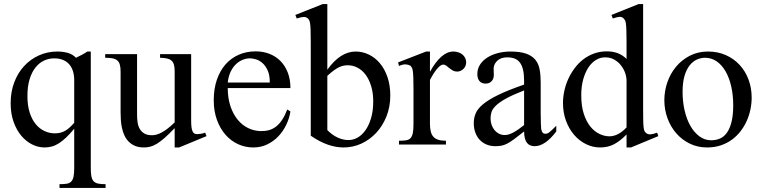

<svg xmlns="http://www.w3.org/2000/svg" viewBox="-20 -715 3774 950"><path d="M274.4 214.8V196.3Q295.9 196.3 309.8 194.1Q323.7 191.9 332 183.6Q340.3 175.3 343.8 159.4Q347.2 143.6 347.2 115.7V-78.1Q325.7 -51.8 306.9 -34.2Q288.1 -16.6 270.8 -5.6Q253.4 5.4 236.1 10Q218.8 14.6 200.2 14.6Q169.4 14.6 139.6 0Q109.9 -14.6 85.9 -42.7Q62 -70.8 47.4 -111.6Q32.7 -152.3 32.7 -204.1Q32.7 -260.3 50.3 -307.1Q67.9 -354 99.1 -387.9Q130.4 -421.9 172.6 -440.9Q214.8 -460 263.7 -460Q291.5 -460 315.2 -453.4Q338.9 -446.8 356 -429.2Q370.6 -436.5 385 -443.8Q399.4 -451.2 412.1 -460H429.2V115.7Q429.2 141.1 432.1 157Q435.1 172.9 443.1 181.6Q451.2 190.4 465.6 193.4Q480 196.3 502.4 196.3V214.8ZM347.2 -318.8Q347.2 -342.8 341.1 -362.5Q335 -382.3 322.8 -396.5Q310.5 -410.6 291.7 -418.5Q272.9 -426.3 248 -426.3Q221.2 -426.3 197 -414.8Q172.9 -403.3 154.8 -380.1Q136.7 -356.9 126.2 -322Q115.7 -287.1 115.7 -239.7Q115.7 -193.4 126.7 -158.7Q137.7 -124 156.5 -101.1Q175.3 -78.1 200 -66.7Q224.6 -55.2 251.5 -55.2Q267.1 -55.2 279.8 -58.6Q292.5 -62 303.7 -68.6Q314.9 -75.2 325.4 -85Q335.9 -94.7 347.2 -107.4Z M866.2 14.6H844.2V-81.1Q815.9 -51.3 794.7 -32.7Q773.4 -14.2 756.1 -3.7Q738.8 6.8 723.6 10.7Q708.5 14.6 692.4 14.6Q666.5 14.6 647.7 6.6Q628.9 -1.5 616 -14.9Q603 -28.3 595.2 -45.9Q587.4 -63.5 583.3 -82.8Q579.1 -102.1 577.9 -122.1Q576.7 -142.1 576.7 -159.7V-359.9Q576.7 -381.8 572.8 -395.5Q568.8 -409.2 559.8 -416.5Q550.8 -423.8 536.1 -426.5Q521.5 -429.2 500.5 -429.2V-447.3H658.2V-147.9Q658.2 -128.9 660.6 -110.6Q663.1 -92.3 671.1 -77.9Q679.2 -63.5 693.8 -54.7Q708.5 -45.9 732.4 -45.9Q742.2 -45.9 753.7 -48.8Q765.1 -51.8 779.1 -59.1Q793 -66.4 809.1 -78.6Q825.2 -90.8 844.2 -109.4V-363.8Q844.2 -384.3 840.1 -396.7Q835.9 -409.2 827.1 -416.3Q818.4 -423.3 804.7 -426Q791 -428.7 772 -429.2V-447.3H925.8V-118.7Q925.8 -98.6 927.5 -85.7Q929.2 -72.8 932.9 -64.9Q936.5 -57.1 942.4 -54.2Q948.2 -51.3 956.1 -51.3Q962.9 -51.3 973.6 -53Q984.4 -54.7 995.1 -58.6L1002 -41.5Z M1417 -163.6Q1412.1 -130.9 1397 -98.9Q1381.8 -66.9 1358.4 -41.7Q1335 -16.6 1303.2 -1Q1271.5 14.6 1232.9 14.6Q1193.4 14.6 1157.7 -1.7Q1122.1 -18.1 1095.5 -48.6Q1068.8 -79.1 1053.2 -122.3Q1037.6 -165.5 1037.6 -218.8Q1037.6 -275.4 1053 -320.3Q1068.4 -365.2 1095.9 -396.5Q1123.5 -427.7 1161.6 -444.3Q1199.7 -460.9 1245.1 -460.9Q1282.2 -460.9 1313.7 -448.5Q1345.2 -436 1368.2 -412.6Q1391.1 -389.2 1404.1 -355.5Q1417 -321.8 1417 -279.3H1106.9Q1106.9 -229.5 1120.1 -189.9Q1133.3 -150.4 1155.8 -123Q1178.2 -95.7 1207.8 -81.3Q1237.3 -66.9 1270 -66.4Q1292 -65.9 1310.8 -71Q1329.6 -76.2 1345.7 -88.6Q1361.8 -101.1 1375.7 -121.8Q1389.6 -142.6 1401.4 -173.3ZM1314.9 -306.6Q1314.9 -343.8 1304.2 -366.9Q1293.5 -390.1 1278.3 -403.3Q1263.2 -416.5 1246.6 -421.4Q1230 -426.3 1217.8 -426.3Q1198.2 -426.3 1179.4 -418.5Q1160.6 -410.6 1145.5 -395.5Q1130.4 -380.4 1120.1 -357.9Q1109.9 -335.4 1106.9 -306.6Z M1911.1 -241.7Q1911.1 -186.5 1892.3 -139.4Q1873.5 -92.3 1841.8 -58.1Q1810.1 -23.9 1768.3 -4.6Q1726.6 14.6 1680.2 14.6Q1641.6 14.6 1601.3 0.5Q1561 -13.7 1517.6 -43.5V-506.3Q1517.6 -543.9 1516.8 -565.9Q1516.1 -587.9 1514.2 -599.6Q1512.2 -611.3 1509.3 -616.2Q1506.3 -621.1 1502 -624.5Q1494.1 -631.3 1482.7 -631.1Q1471.2 -630.9 1448.2 -623.5L1441.4 -641.1L1576.7 -694.8H1599.6V-370.1Q1664.1 -460 1739.7 -460Q1773.9 -460 1804.9 -445.1Q1835.9 -430.2 1859.6 -402.1Q1883.3 -374 1897.2 -333.5Q1911.1 -293 1911.1 -241.7ZM1826.7 -213.9Q1826.7 -255.9 1816.4 -289.1Q1806.2 -322.3 1789.1 -345.2Q1772 -368.2 1749 -380.1Q1726.1 -392.1 1700.7 -392.1Q1691.9 -392.1 1681.6 -390.4Q1671.4 -388.7 1659.4 -383.3Q1647.5 -377.9 1632.8 -367.4Q1618.2 -356.9 1599.6 -339.8V-71.3Q1623 -47.4 1649.9 -34.7Q1676.8 -22 1705.1 -22Q1727.1 -22 1748.8 -33.9Q1770.5 -45.9 1787.8 -70.1Q1805.2 -94.2 1815.9 -130.1Q1826.7 -166 1826.7 -213.9Z M2286.6 -406.2Q2286.6 -397.5 2283.2 -389.2Q2279.8 -380.9 2273.7 -374.8Q2267.6 -368.7 2259.5 -364.7Q2251.5 -360.8 2242.2 -360.8Q2230 -360.8 2220.5 -366.2Q2210.9 -371.6 2203.1 -378.2Q2195.3 -384.8 2188 -390.1Q2180.7 -395.5 2172.9 -395.5Q2160.6 -395.5 2143.3 -375.2Q2126 -355 2107.4 -319.3V-104Q2107.4 -83 2110.8 -66.9Q2114.3 -50.8 2123 -40Q2131.8 -29.3 2147.2 -23.9Q2162.6 -18.6 2186.5 -18.6V0H1954.1V-18.6Q1975.1 -18.6 1989 -20.8Q2002.9 -22.9 2011 -31.2Q2019 -39.6 2022.5 -56.2Q2025.9 -72.8 2025.9 -101.1V-274.4Q2025.9 -309.6 2025.1 -330.3Q2024.4 -351.1 2022.7 -362.8Q2021 -374.5 2018.1 -379.9Q2015.1 -385.3 2011.2 -389.6Q2000.5 -395.5 1987.5 -396.5Q1974.6 -397.5 1954.1 -388.7L1949.7 -406.2L2088.4 -460H2107.4V-359.9Q2163.1 -460 2223.1 -460Q2236.3 -460 2248 -456.1Q2259.8 -452.1 2268.3 -445.1Q2276.9 -438 2281.7 -428Q2286.6 -418 2286.6 -406.2Z M2732.4 -64.5Q2677.2 8.3 2625.5 8.3Q2614.7 8.3 2605.2 4.9Q2595.7 1.5 2588.6 -6.8Q2581.5 -15.1 2577.4 -29.1Q2573.2 -43 2573.2 -64.5Q2543.9 -41.5 2524.7 -27.1Q2505.4 -12.7 2490.5 -4.9Q2475.6 2.9 2462.2 5.6Q2448.7 8.3 2431.2 8.3Q2407.2 8.3 2387.7 0.2Q2368.2 -7.8 2354 -22.7Q2339.8 -37.6 2332 -58.8Q2324.2 -80.1 2324.2 -106Q2324.2 -130.9 2333.3 -153.3Q2342.3 -175.8 2369.1 -198.5Q2396 -221.2 2444.8 -245.1Q2493.7 -269 2573.2 -296.4V-314.9Q2573.2 -347.2 2568.1 -369.1Q2563 -391.1 2552.7 -405Q2542.5 -418.9 2526.9 -425Q2511.2 -431.2 2489.7 -431.2Q2459 -431.2 2441.4 -415.3Q2423.8 -399.4 2422.4 -376.5L2423.3 -347.2Q2424.3 -326.2 2412.8 -313.7Q2401.4 -301.3 2382.8 -301.3Q2363.3 -301.3 2352.5 -313.7Q2341.8 -326.2 2341.8 -348.1Q2341.8 -374.5 2355.2 -395.3Q2368.7 -416 2391.4 -430.4Q2414.1 -444.8 2443.6 -452.4Q2473.1 -460 2505.4 -460Q2553.7 -460 2583.3 -449.5Q2612.8 -439 2628.9 -419.2Q2645 -399.4 2650.1 -371.1Q2655.3 -342.8 2655.3 -307.6V-155.3Q2655.3 -124 2656.2 -104Q2657.2 -84 2657.7 -77.1Q2660.2 -64 2665 -58.6Q2669.9 -53.2 2679.2 -53.2Q2683.6 -53.2 2687.5 -54.4Q2691.4 -55.7 2696.8 -59.6Q2702.1 -63.5 2710.4 -71.3Q2718.8 -79.1 2732.4 -92.8ZM2573.2 -267.6Q2516.6 -245.6 2483.6 -227.3Q2450.7 -209 2433.6 -192.4Q2416.5 -175.8 2411.9 -160.4Q2407.2 -145 2407.2 -128.9Q2407.2 -111.3 2412.6 -96.7Q2418 -82 2427 -71Q2436 -60.1 2448.5 -53.7Q2460.9 -47.4 2475.1 -46.9Q2494.1 -45.9 2518.3 -58.6Q2542.5 -71.3 2573.2 -96.2Z M3102.1 14.6H3080.1V-49.8Q3050.3 -18.6 3019.5 -2Q2988.8 14.6 2949.7 14.6Q2912.6 14.6 2879.2 -2Q2845.7 -18.6 2820.6 -47.9Q2795.4 -77.1 2780.5 -117.4Q2765.6 -157.7 2765.6 -205.1Q2765.6 -233.9 2772 -264.2Q2778.3 -294.4 2791 -322.8Q2803.7 -351.1 2822.3 -376.2Q2840.8 -401.4 2864.7 -420.2Q2888.7 -439 2918.5 -450Q2948.2 -460.9 2982.9 -460.9Q3012.2 -460.9 3036.4 -451.9Q3060.5 -442.9 3080.1 -423.3V-506.3Q3080.1 -543.5 3079.3 -564.9Q3078.6 -586.4 3076.9 -598.4Q3075.2 -610.4 3072.3 -615.2Q3069.3 -620.1 3064.9 -624.5Q3056.6 -632.8 3044.2 -631.6Q3031.7 -630.4 3012.2 -623.5L3005.4 -641.1L3139.6 -694.8H3162.1V-177.2Q3162.1 -141.1 3162.6 -119.4Q3163.1 -97.7 3164.6 -85Q3166 -72.3 3168.9 -66.4Q3171.9 -60.5 3177.2 -56.6Q3186 -49.3 3199 -50.3Q3211.9 -51.3 3231.4 -58.6L3237.3 -41.5ZM3080.1 -315.9Q3080.1 -334.5 3073 -354.5Q3065.9 -374.5 3052.7 -391.4Q3039.6 -408.2 3020.5 -419.4Q3001.5 -430.7 2977.1 -431.2Q2952.1 -432.1 2930.2 -419.2Q2908.2 -406.2 2891.8 -381.8Q2875.5 -357.4 2865.7 -322.3Q2856 -287.1 2856 -244.1Q2856 -189.9 2868.7 -151.4Q2881.3 -112.8 2901.4 -88.4Q2921.4 -64 2945.8 -52.5Q2970.2 -41 2993.7 -40.5Q3017.1 -40.5 3038.1 -51.5Q3059.1 -62.5 3080.1 -84.5Z M3699.2 -231.9Q3699.2 -203.1 3693.1 -173.6Q3687 -144 3674.8 -116.7Q3662.6 -89.4 3644 -65.4Q3625.5 -41.5 3601.1 -23.7Q3576.7 -5.9 3545.9 4.4Q3515.1 14.6 3478.5 14.6Q3431.6 14.6 3392.8 -4.4Q3354 -23.4 3325.9 -55.7Q3297.9 -87.9 3282.5 -130.4Q3267.1 -172.9 3267.1 -219.2Q3267.1 -264.6 3282 -307.9Q3296.9 -351.1 3325 -384.8Q3353 -418.5 3393.1 -439.2Q3433.1 -460 3483.4 -460Q3531.7 -460 3571.3 -442.4Q3610.8 -424.8 3639.4 -394Q3668 -363.3 3683.6 -321.5Q3699.2 -279.8 3699.2 -231.9ZM3607.9 -194.3Q3607.9 -244.1 3598.1 -287.1Q3588.4 -330.1 3570.3 -361.6Q3552.2 -393.1 3526.4 -411.1Q3500.5 -429.2 3468.3 -429.2Q3449.2 -429.2 3429.4 -420.9Q3409.7 -412.6 3393.6 -393.1Q3377.4 -373.5 3367.4 -341.1Q3357.4 -308.6 3357.4 -259.8Q3357.4 -211.9 3367.4 -168.5Q3377.4 -125 3396 -92.3Q3414.6 -59.6 3440.7 -40.3Q3466.8 -21 3499 -21Q3523.4 -21 3543.5 -30Q3563.5 -39.1 3577.6 -59.6Q3591.8 -80.1 3599.9 -113.3Q3607.9 -146.5 3607.9 -194.3Z"/></svg>

Font: GodaGr
Style: Regular
Weight: 400
Version: 1.0.0